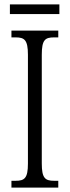

<svg xmlns="http://www.w3.org/2000/svg" viewBox="-20 -853 317 873"><path d="M25 -789H250V-833H25ZM32 0H245V-31H226C185 -31 170 -43 170 -110V-604C170 -672 185 -683 226 -683H245V-714H32V-683H51C91 -683 107 -672 107 -604V-109C107 -42 91 -31 51 -31H32Z"/></svg>

Font: Noto Serif Armenian ExtraCondensed Light
Style: Regular
Weight: 300
Width: 2
Designer: Monotype Design Team
Foundry: Monotype Imaging Inc.
Version: Version 2.008